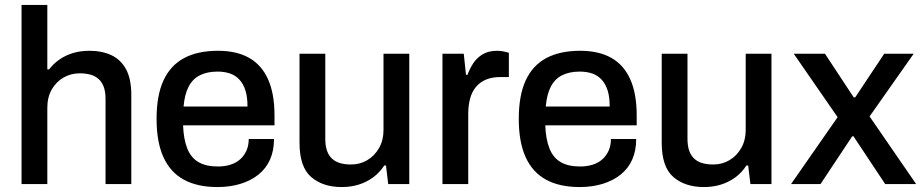

<svg xmlns="http://www.w3.org/2000/svg" viewBox="-20 -743 3730 775"><path d="M67 0V-723H171V-463H178Q197 -487 221 -503.5Q245 -520 275 -529Q305 -538 341 -538Q391 -538 429 -520.5Q467 -503 488.5 -464Q510 -425 510 -359V0H406V-343Q406 -373 398.5 -393Q391 -413 377 -425Q363 -437 344 -442Q325 -447 302 -447Q266 -447 236.5 -430Q207 -413 189 -382Q171 -351 171 -308V0Z M858 12Q777 12 722.5 -17.5Q668 -47 640 -108Q612 -169 612 -263Q612 -358 640 -418.5Q668 -479 723 -508.5Q778 -538 860 -538Q935 -538 985.5 -509.5Q1036 -481 1062 -423Q1088 -365 1088 -277V-237H719Q721 -181 736 -143.5Q751 -106 781.5 -88.5Q812 -71 859 -71Q888 -71 911 -78.5Q934 -86 950 -100.5Q966 -115 975 -135.5Q984 -156 984 -182H1086Q1086 -135 1070 -99Q1054 -63 1023.5 -38.5Q993 -14 951 -1Q909 12 858 12ZM721 -313H979Q979 -352 970.5 -378.5Q962 -405 946 -422Q930 -439 908 -446.5Q886 -454 858 -454Q816 -454 786.5 -439Q757 -424 741 -392.5Q725 -361 721 -313Z M1359 12Q1283 12 1236 -28.5Q1189 -69 1189 -167V-526H1293V-183Q1293 -153 1300.5 -133Q1308 -113 1322 -101Q1336 -89 1355 -84Q1374 -79 1397 -79Q1433 -79 1462.5 -96.5Q1492 -114 1510 -145.5Q1528 -177 1528 -218V-526H1632V0H1547L1538 -75H1531Q1512 -46 1486 -27Q1460 -8 1428.5 2Q1397 12 1359 12Z M1766 0V-526H1852L1861 -441H1867Q1876 -466 1890.5 -488Q1905 -510 1928.5 -524Q1952 -538 1986 -538Q2002 -538 2014.5 -535Q2027 -532 2034 -530V-432H1999Q1967 -432 1942.5 -422Q1918 -412 1901.5 -392.5Q1885 -373 1877.5 -345Q1870 -317 1870 -282V0Z M2320 12Q2239 12 2184.5 -17.5Q2130 -47 2102 -108Q2074 -169 2074 -263Q2074 -358 2102 -418.5Q2130 -479 2185 -508.5Q2240 -538 2322 -538Q2397 -538 2447.5 -509.5Q2498 -481 2524 -423Q2550 -365 2550 -277V-237H2181Q2183 -181 2198 -143.5Q2213 -106 2243.5 -88.5Q2274 -71 2321 -71Q2350 -71 2373 -78.5Q2396 -86 2412 -100.5Q2428 -115 2437 -135.5Q2446 -156 2446 -182H2548Q2548 -135 2532 -99Q2516 -63 2485.5 -38.5Q2455 -14 2413 -1Q2371 12 2320 12ZM2183 -313H2441Q2441 -352 2432.5 -378.5Q2424 -405 2408 -422Q2392 -439 2370 -446.5Q2348 -454 2320 -454Q2278 -454 2248.5 -439Q2219 -424 2203 -392.5Q2187 -361 2183 -313Z M2821 12Q2745 12 2698 -28.5Q2651 -69 2651 -167V-526H2755V-183Q2755 -153 2762.5 -133Q2770 -113 2784 -101Q2798 -89 2817 -84Q2836 -79 2859 -79Q2895 -79 2924.5 -96.5Q2954 -114 2972 -145.5Q2990 -177 2990 -218V-526H3094V0H3009L3000 -75H2993Q2974 -46 2948 -27Q2922 -8 2890.5 2Q2859 12 2821 12Z M3173 0 3361 -270 3184 -526H3310L3426 -350H3432L3549 -526H3668L3490 -273L3678 0H3553L3425 -193H3420L3292 0Z"/></svg>

Font: Archivo SemiBold Medium
Style: Regular
Weight: 500
Version: Version 2.001